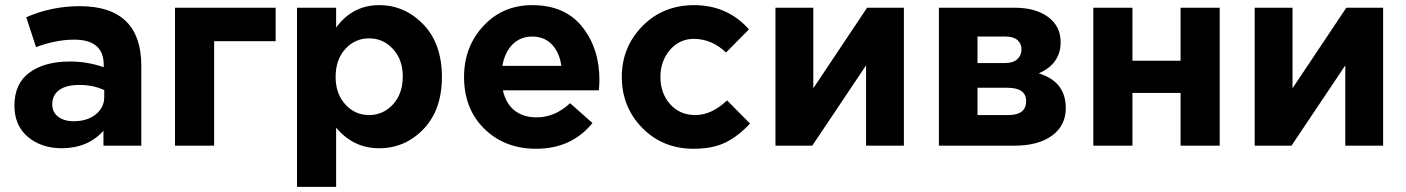

<svg xmlns="http://www.w3.org/2000/svg" viewBox="-20 -566 5462 746"><path d="M220 10Q141 10 88.5 -34Q36 -78 36 -156Q36 -241 94.5 -284Q153 -327 252 -327Q319 -327 383 -305V-314Q383 -412 268 -412Q199 -412 120 -383L82 -499Q180 -542 290 -542Q411 -542 471 -482Q529 -424 529 -311V0H382V-58Q321 10 220 10ZM266 -95Q319 -95 352 -121.5Q385 -148 385 -189V-216Q342 -236 288 -236Q238 -236 210.5 -216.5Q183 -197 183 -160Q183 -130 206 -112.5Q229 -95 266 -95Z M1051 -406H812V0H660V-536H1051Z M1134 160V-536H1286V-459Q1350 -546 1453 -546Q1553 -546 1625 -471Q1697 -396 1697 -267Q1697 -139 1625.5 -64.5Q1554 10 1453 10Q1353 10 1286 -70V160ZM1545 -269Q1545 -334 1507 -375.5Q1469 -417 1414 -417Q1359 -417 1321.5 -375.5Q1284 -334 1284 -267Q1284 -202 1321.5 -160.5Q1359 -119 1414 -119Q1469 -119 1507 -160.5Q1545 -202 1545 -269Z M2063 12Q1941 12 1862 -65.5Q1783 -143 1783 -267Q1783 -384 1858 -465Q1933 -546 2048 -546Q2175 -546 2242 -462Q2309 -378 2309 -255Q2309 -243 2307 -215H1934Q1945 -164 1979 -137Q2013 -110 2065 -110Q2136 -110 2195 -165L2282 -88Q2201 12 2063 12ZM1932 -310H2161Q2154 -362 2124.5 -393Q2095 -424 2048 -424Q2002 -424 1971.5 -393.5Q1941 -363 1932 -310Z M2675 12Q2555 12 2475.5 -69Q2396 -150 2396 -267Q2396 -383 2476 -464.5Q2556 -546 2677 -546Q2806 -546 2890 -452L2801 -362Q2745 -415 2676 -415Q2620 -415 2583 -372Q2546 -329 2546 -267Q2546 -204 2583.5 -161.5Q2621 -119 2682 -119Q2745 -119 2805 -176L2894 -86Q2850 -38 2800 -13Q2750 12 2675 12Z M3492 -536V0H3345V-312L3136 0H2993V-536H3140V-223L3349 -536Z M3628 -536H3922Q4004 -536 4052.5 -500Q4101 -464 4101 -402Q4101 -318 4016 -281Q4121 -249 4121 -146Q4121 -78 4067.5 -39Q4014 0 3921 0H3628ZM3778 -321H3885Q3916 -321 3932.5 -336Q3949 -351 3949 -375Q3949 -396 3933.5 -410Q3918 -424 3887 -424H3778ZM3778 -119H3898Q3967 -119 3967 -173Q3967 -225 3894 -225H3778Z M4719 -536V0H4567V-205H4380V0H4228V-536H4380V-330H4567V-536Z M5354 -536V0H5207V-312L4998 0H4855V-536H5002V-223L5211 -536Z"/></svg>

Font: Quicksand
Style: Bold
Weight: 700
Version: Version 3.000